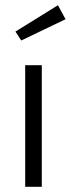

<svg xmlns="http://www.w3.org/2000/svg" viewBox="-20 -715 271 735"><path d="M140 0V-465.5H76.4V0ZM39.1 -594.1 61.4 -560 230.9 -641.4 201.8 -695Z"/></svg>

Font: Spartan MB
Style: Regular
Weight: 212
Designer: Matt Bailey, Mirko Velimirovic
Foundry: Matt Bailey
Version: Version 1.005